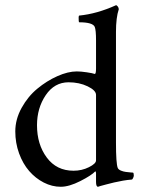

<svg xmlns="http://www.w3.org/2000/svg" viewBox="-20 -714 555 742"><path d="M39.1 -206.1Q39.1 -252.9 63.5 -297.1Q87.9 -341.3 124.3 -371.3Q160.6 -401.4 201.7 -419.7Q242.7 -438 276.9 -438Q292 -438 315.2 -434.6Q338.4 -431.2 346.2 -428.2Q351.1 -428.2 351.1 -449.2V-558.1Q351.1 -597.7 346.2 -609.9Q338.9 -627.9 285.2 -627.9Q284.7 -627.9 284.2 -634.3Q283.7 -640.6 283.9 -647Q284.2 -653.3 286.1 -653.8Q355 -660.6 428.2 -693.8Q431.6 -693.8 435.3 -688.7Q439 -683.6 439 -678.2Q428.2 -646 428.2 -590.8V-163.1Q428.2 -81.5 435.1 -64.9Q438 -58.6 447.3 -54.7Q456.5 -50.8 466.3 -49.6Q476.1 -48.3 484.9 -47.6Q493.7 -46.9 494.1 -46.9Q497.1 -45.4 497.1 -35.2Q497.1 -32.2 494.4 -26.1Q491.7 -20 488.8 -20Q474.1 -19 455.6 -15.9Q437 -12.7 420.7 -8.8Q404.3 -4.9 390.4 -1.2Q376.5 2.4 367.7 4.9L358.9 7.8Q351.1 7.8 351.1 -11.2V-45.9Q350.1 -52.2 348.1 -51.8Q333.5 -36.1 290.3 -14.2Q247.1 7.8 214.8 7.8Q181.2 7.8 149.2 -8.5Q117.2 -24.9 92.8 -53Q68.4 -81.1 53.7 -121.3Q39.1 -161.6 39.1 -206.1ZM123 -230Q123 -155.8 160.9 -105Q198.7 -54.2 264.2 -54.2Q296.4 -54.2 323.7 -67.9Q351.1 -81.5 351.1 -94.2V-347.2Q351.1 -364.7 318.6 -380.4Q286.1 -396 245.1 -396Q190.4 -396 156.7 -346.2Q123 -296.4 123 -230Z"/></svg>

Font: Crimson
Style: Roman
Weight: 400
Version: Version 0.8